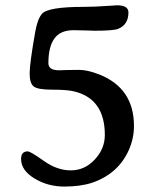

<svg xmlns="http://www.w3.org/2000/svg" viewBox="-20 -668 578 711"><path d="M476.1 -201.7Q476.1 -155.3 457 -112.3Q418 -24.9 322.3 8.3Q278.8 22.9 218 22.9Q157.2 22.9 107.7 -7.1Q58.1 -37.1 58.1 -79.1Q58.1 -107.4 82.5 -107.4Q92.8 -107.4 142.1 -72.3Q191.4 -37.1 242.4 -37.1Q293.5 -37.1 330.8 -77.1Q368.2 -117.2 368.2 -168Q368.2 -303.7 252 -330.1Q227.1 -335.9 173.6 -335.9Q120.1 -335.9 105 -347.7Q89.8 -359.4 89.8 -396.5Q89.8 -433.6 110.8 -551.8Q119.1 -597.7 135.3 -616.7Q157.2 -642.6 290 -642.6Q330.6 -642.6 383.8 -646.5L413.1 -648.4Q455.6 -648.4 455.6 -622.1Q455.6 -576.2 417 -561Q399.9 -554.2 331.1 -554.2L299.3 -555.2Q268.1 -556.2 252.4 -556.2Q203.6 -556.2 181.4 -525.4Q159.2 -494.6 159.2 -434.1Q159.2 -407.7 198.7 -407.7L212.4 -408.2L227.5 -408.7Q243.2 -409.2 273.4 -409.2Q303.7 -409.2 346.7 -392.6Q476.1 -341.8 476.1 -201.7Z"/></svg>

Font: Averia Serif
Style: Regular
Weight: 500
Version: Version 1.0